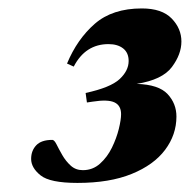

<svg xmlns="http://www.w3.org/2000/svg" viewBox="-20 -744 440 444"><path d="M181 -507 178 -529Q235.5 -541.5 256.5 -561Q277.5 -580.5 277.5 -603Q277.5 -622 264.8 -632Q252 -642 231 -642Q177.5 -642 150.5 -590L135 -597Q158.5 -653.5 199.2 -689Q240 -724.5 308 -724.5Q354.5 -724.5 377 -701.2Q399.5 -678 399.5 -648Q399.5 -618.5 377.5 -589Q355.5 -559.5 296 -550Q347 -548.5 367.5 -526.5Q388 -504.5 388 -474.5Q388 -432.5 361.8 -397.5Q335.5 -362.5 284.5 -341.8Q233.5 -321 159 -321Q95.5 -321 73.8 -338.5Q52 -356 52 -376.5Q52 -395.5 63.8 -408Q75.5 -420.5 101 -420.5Q105.5 -420.5 110.8 -410Q116 -399.5 124 -385.5Q132 -371.5 143.5 -361Q155 -350.5 171.5 -350.5Q194.5 -350.5 211.2 -365.5Q228 -380.5 238.8 -402.5Q249.5 -424.5 254.8 -446Q260 -467.5 260 -480Q260 -500 244.8 -507.2Q229.5 -514.5 194.5 -509Z"/></svg>

Font: Newsreader 72pt ExtraBold
Style: Italic
Weight: 800
Italic angle: -17°
Designer: Hugues Gentile
Foundry: Production Type
Version: Version 1.003; ttfautohint (v1.8.3)